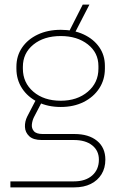

<svg xmlns="http://www.w3.org/2000/svg" viewBox="-20 -611 519 831"><path d="M25 200V174H300Q350 174 379 148.5Q408 123 408 80Q408 41 379 18Q350 -5 300 -5H161Q124 -5 106.5 -21.5Q89 -38 88 -61.5Q87 -85 98 -107L138 -184L164 -175L127 -104Q120 -90 118 -73Q116 -56 126.5 -43.5Q137 -31 165 -31H302Q364 -31 400 -1.5Q436 28 436 80Q436 116 419.5 143Q403 170 373 185Q343 200 301 200ZM272 -461 338 -591H367L300 -461ZM243 -148Q187 -148 143.5 -169.5Q100 -191 75.5 -228.5Q51 -266 51 -314V-322Q51 -369 75.5 -405Q100 -441 143.5 -461.5Q187 -482 243 -482Q299 -482 342 -462Q385 -442 409.5 -407Q434 -372 434 -326V-314Q434 -266 409.5 -228.5Q385 -191 342 -169.5Q299 -148 243 -148ZM243 -175Q314 -175 360 -214Q406 -253 406 -314V-325Q406 -383 360 -419Q314 -455 243 -455Q170 -455 124.5 -418Q79 -381 79 -322V-314Q79 -253 124.5 -214Q170 -175 243 -175Z"/></svg>

Font: SUSE Thin
Style: Regular
Weight: 250
Designer: Rene Bieder
Foundry: SUSE
Version: Version 1.000